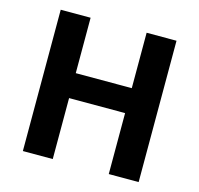

<svg xmlns="http://www.w3.org/2000/svg" viewBox="-104 -918 973 937"><g transform="rotate(15 382.5 -450.0)"><path d="M675 -93V-807H524V-527H241V-807H90V-93H241V-401H524V-93Z"/></g></svg>

Font: Noto Sans Kannada UI
Style: Bold
Weight: 700
Designer: Jelle Bosma - Monotype Design Team
Foundry: Monotype Imaging Inc.
Version: Version 2.005